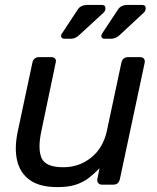

<svg xmlns="http://www.w3.org/2000/svg" viewBox="-20 -753 642 783"><path d="M214 10Q142 10 102 -18.5Q62 -47 50 -97.5Q38 -148 52 -215L112 -497Q117 -520 140 -520H190Q200 -520 205 -513.5Q210 -507 207 -497L149 -220Q133 -146 149.5 -108.5Q166 -71 238 -71Q303 -71 352 -110.5Q401 -150 416 -220L475 -497Q480 -520 503 -520H552Q562 -520 567 -513.5Q572 -507 570 -497L469 -23Q464 0 442 0H396Q386 0 380.5 -6.5Q375 -13 377 -23L386 -67Q364 -44 341 -26.5Q318 -9 288 0.5Q258 10 214 10ZM407 -595Q393 -595 393 -607Q394 -613 399 -620L461 -714Q473 -733 502 -733H558Q575 -733 574 -718Q574 -709 567 -702L467 -609Q451 -595 433 -595ZM243 -595Q229 -595 229 -607Q229 -613 235 -620L297 -714Q309 -733 338 -733H394Q411 -733 410 -718Q410 -709 403 -702L302 -609Q287 -595 269 -595Z"/></svg>

Font: Lubike
Style: Italic
Weight: 400
Italic angle: -12°
Foundry: Honoka55
Version: Version 1.000;July 22, 2022;FontCreator 14.0.0.2862 64-bit